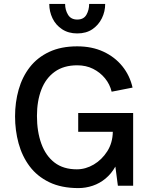

<svg xmlns="http://www.w3.org/2000/svg" viewBox="-20 -950 775 982"><path d="M381 12Q294 12 232 -18Q170 -48 131.5 -99.5Q93 -151 75 -217Q57 -283 57 -355Q57 -427 75.5 -492Q94 -557 132.5 -606.5Q171 -656 231.5 -684.5Q292 -713 375 -713Q450 -713 508.5 -686Q567 -659 605.5 -611.5Q644 -564 658 -502L551 -481Q542 -519 517 -549.5Q492 -580 456 -598Q420 -616 375 -616Q306 -616 260 -583Q214 -550 191.5 -491.5Q169 -433 169 -357Q169 -277 191.5 -215Q214 -153 259 -118.5Q304 -84 373 -84Q418 -84 459.5 -108.5Q501 -133 528.5 -176Q556 -219 557 -276H380V-372H661V0H583Q583 0 581 -14.5Q579 -29 576.5 -49Q574 -69 572 -83.5Q570 -98 570 -98Q550 -62 520 -37Q490 -12 454 0Q418 12 381 12ZM375 -779Q330 -779 297.5 -800.5Q265 -822 248.5 -856.5Q232 -891 232 -930H313Q313 -899 328 -874.5Q343 -850 375 -850Q408 -850 422 -874.5Q436 -899 436 -930H518Q518 -891 501 -856.5Q484 -822 452.5 -800.5Q421 -779 375 -779Z"/></svg>

Font: Inclusive Sans Medium
Style: Regular
Weight: 500
Designer: Olivia King
Foundry: Olivia King
Version: Version 2.004